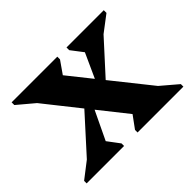

<svg xmlns="http://www.w3.org/2000/svg" viewBox="-109 -674 856 856"><g transform="rotate(-45 319.0 -246.0)"><path d="M335 0V-16L403 -109H416V-25L74 -456H140V-385L33 -475V-492H321V-475L254 -379H240V-466L583 -36H517V-107L624 -16V0ZM14 0V-16L150 -121V-46H64L266 -269L287 -240L181 -18V-96H190L250 -16V0ZM361 -223 346 -252 447 -474V-398H438L379 -475V-492H614V-475L477 -371V-446H564Z"/></g></svg>

Font: Platypi Light SemiBold
Style: Regular
Weight: 600
Version: Version 1.200